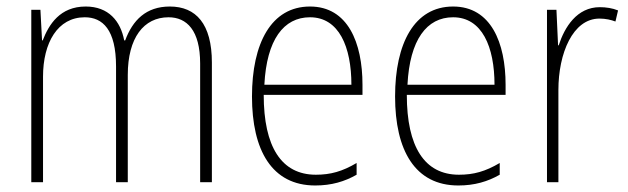

<svg xmlns="http://www.w3.org/2000/svg" viewBox="-20 -559 1928 589"><path d="M501 -539C428 -539 387 -497 364 -435H361C350 -494 313 -539 243 -539C164 -539 130 -484 111 -435H109L104 -529H76V0H112V-324C112 -428 157 -506 240 -506C295 -506 336 -468 336 -355V0H372V-329C372 -443 421 -506 497 -506C553 -506 594 -466 594 -364V0H630V-367C630 -486 581 -539 501 -539Z M931 -539C812 -539 753 -426 753 -263C753 -98 814 10 947 10C997 10 1037 -2 1074 -23V-59C1030 -33 994 -23 949 -23C843 -23 789 -109 789 -268H1092V-299C1092 -428 1047 -539 931 -539ZM931 -506C1020 -506 1058 -415 1058 -299H791C798 -437 850 -506 931 -506Z M1370 -539C1251 -539 1192 -426 1192 -263C1192 -98 1253 10 1386 10C1436 10 1476 -2 1513 -23V-59C1469 -33 1433 -23 1388 -23C1282 -23 1228 -109 1228 -268H1531V-299C1531 -428 1486 -539 1370 -539ZM1370 -506C1459 -506 1497 -415 1497 -299H1230C1237 -437 1289 -506 1370 -506Z M1820 -537C1750 -537 1712 -476 1694 -420H1692L1687 -529H1658V0H1693V-283C1693 -395 1737 -502 1819 -502C1838 -502 1855 -498 1868 -493L1876 -527C1859 -534 1839 -537 1820 -537Z"/></svg>

Font: Noto Sans Bengali Condensed ExtraLight
Style: Regular
Weight: 200
Width: 3
Designer: Joana Ranito - Universal Thirst; Jelle Bosma - Monotype Design Team
Foundry: Universal Thirst ehf.
Version: Version 3.000